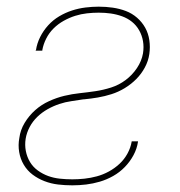

<svg xmlns="http://www.w3.org/2000/svg" viewBox="-20 -548 540 576"><path d="M197 8Q175 8 154 5.5Q133 3 113.5 -4.5Q94 -12 78 -24Q62 -36 51.5 -53.5Q41 -71 37.5 -92Q34 -113 38 -134Q41 -158 54 -179.5Q67 -201 85.5 -217.5Q104 -234 127 -244.5Q150 -255 173 -260.5Q196 -266 219.5 -268.5Q243 -271 266.5 -274.5Q290 -278 313.5 -285.5Q337 -293 357 -308Q377 -323 391 -344Q405 -365 409 -388Q412 -407 409 -424.5Q406 -442 397.5 -457Q389 -472 376 -482.5Q363 -493 346.5 -499Q330 -505 312.5 -507.5Q295 -510 276 -510Q259 -510 241 -508Q223 -506 205.5 -500.5Q188 -495 171 -485.5Q154 -476 140.5 -462.5Q127 -449 118.5 -432Q110 -415 107 -398Q107 -397 107 -396.5Q107 -396 107 -396H87Q87 -397 87 -397Q87 -397 88 -398Q91 -418 100.5 -437Q110 -456 124.5 -472Q139 -488 157.5 -499Q176 -510 196 -516.5Q216 -523 236.5 -525.5Q257 -528 276 -528Q298 -528 318.5 -525Q339 -522 357.5 -515Q376 -508 391 -495Q406 -482 415.5 -465Q425 -448 428 -427.5Q431 -407 428 -386Q425 -365 414.5 -345.5Q404 -326 388.5 -310.5Q373 -295 354 -283.5Q335 -272 314.5 -265.5Q294 -259 273.5 -255.5Q253 -252 232 -250H230Q212 -247 194 -244.5Q176 -242 158 -236Q140 -230 123 -220.5Q106 -211 92 -197.5Q78 -184 69 -167Q60 -150 57 -132Q54 -113 57.5 -95Q61 -77 70 -62Q79 -47 93.5 -36.5Q108 -26 124.5 -20Q141 -14 159.5 -12Q178 -10 197 -10Q215 -10 233.5 -12Q252 -14 270.5 -19Q289 -24 306.5 -33.5Q324 -43 338.5 -56.5Q353 -70 362.5 -87.5Q372 -105 375 -123Q375 -123 375 -123.5Q375 -124 375 -124H394Q394 -124 394 -123.5Q394 -123 394 -123Q391 -102 380.5 -82.5Q370 -63 354.5 -47Q339 -31 319.5 -20Q300 -9 279.5 -3Q259 3 238.5 5.5Q218 8 197 8Z"/></svg>

Font: Iosevka SS04 Thin Oblique
Style: Regular
Weight: 100
Italic angle: -9°
Monospace: yes
Designer: Belleve Invis
Foundry: Belleve Invis
Version: Version 19.0.0; ttfautohint (v1.8.4)